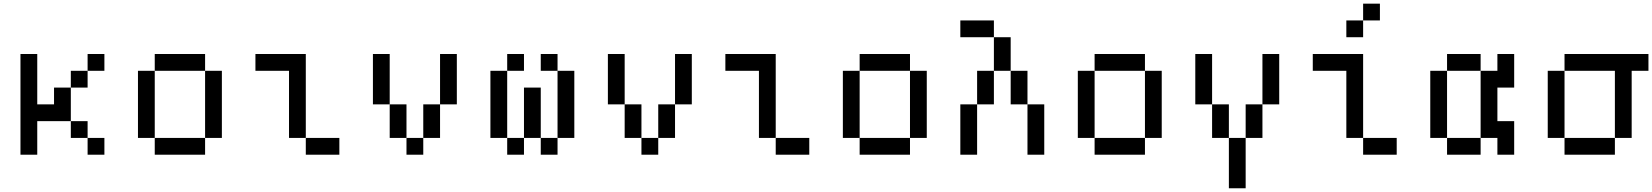

<svg xmlns="http://www.w3.org/2000/svg" viewBox="-20 -838 8949 1040"><path d="M90.9 -545.5V0H181.8V-181.8H363.6V-363.6H272.7V-272.7H181.8V-545.5ZM454.5 -545.5V-454.5H545.5V-545.5ZM363.6 -454.5V-363.6H454.5V-454.5ZM363.6 -181.8V-90.9H454.5V-181.8ZM454.5 -90.9V0H545.5V-90.9Z M818.2 -545.5V-454.5H1090.9V-545.5ZM818.2 -90.9V-454.5H727.3V-90.9ZM818.2 -90.9V0H1090.9V-90.9ZM1090.9 -454.5V-90.9H1181.8V-454.5Z M1545.5 -454.5V-90.9H1636.4V-545.5H1363.6V-454.5ZM1636.4 -90.9V0H1818.2V-90.9Z M2000 -545.5V-272.7H2090.9V-545.5ZM2363.6 -545.5V-272.7H2454.5V-545.5ZM2181.8 -90.9V-272.7H2090.9V-90.9ZM2181.8 -90.9V0H2272.7V-90.9ZM2272.7 -272.7V-90.9H2363.6V-272.7Z M2727.3 -545.5V-454.5H2818.2V-545.5ZM2636.4 -454.5V-90.9H2727.3V-454.5ZM2727.3 -90.9V0H2818.2V-90.9ZM2818.2 -363.6V-90.9H2909.1V-363.6ZM2909.1 -90.9V0H3000V-90.9ZM3000 -454.5V-90.9H3090.9V-454.5ZM3000 -454.5V-545.5H2909.1V-454.5Z M3272.7 -545.5V-272.7H3363.6V-545.5ZM3636.4 -545.5V-272.7H3727.3V-545.5ZM3454.5 -90.9V-272.7H3363.6V-90.9ZM3454.5 -90.9V0H3545.5V-90.9ZM3545.5 -272.7V-90.9H3636.4V-272.7Z M4090.9 -454.5V-90.9H4181.8V-545.5H3909.1V-454.5ZM4181.8 -90.9V0H4363.6V-90.9Z M4636.4 -545.5V-454.5H4909.1V-545.5ZM4636.4 -90.9V-454.5H4545.5V-90.9ZM4636.4 -90.9V0H4909.1V-90.9ZM4909.1 -454.5V-90.9H5000V-454.5Z M5181.8 -272.7V0H5272.7V-272.7ZM5545.5 -272.7V0H5636.4V-272.7ZM5545.5 -272.7V-454.5H5454.5V-272.7ZM5454.5 -454.5V-636.4H5363.6V-454.5ZM5363.6 -636.4V-727.3H5181.8V-636.4ZM5272.7 -454.5V-272.7H5363.6V-454.5Z M5909.1 -545.5V-454.5H6181.8V-545.5ZM5909.1 -90.9V-454.5H5818.2V-90.9ZM5909.1 -90.9V0H6181.8V-90.9ZM6181.8 -454.5V-90.9H6272.7V-454.5Z M6636.4 -90.9V-272.7H6545.5V-90.9ZM6636.4 -90.9V181.8H6727.3V-90.9ZM6545.5 -272.7V-545.5H6454.5V-272.7ZM6727.3 -272.7V-90.9H6818.2V-272.7ZM6818.2 -545.5V-272.7H6909.1V-545.5Z M7272.7 -454.5V-90.9H7363.6V-545.5H7090.9V-454.5ZM7363.6 -90.9V0H7545.5V-90.9ZM7363.6 -818.2V-727.3H7454.5V-818.2ZM7272.7 -727.3V-636.4H7363.6V-727.3Z M7818.2 -545.5V-454.5H8000V-545.5ZM7727.3 -454.5V-90.9H7818.2V-454.5ZM8000 -454.5V-90.9H8090.9V0H8181.8V-181.8H8090.9V-363.6H8181.8V-545.5H8090.9V-454.5ZM7818.2 -90.9V0H8000V-90.9Z M8454.5 -545.5V-454.5H8727.3V-90.9H8818.2V-454.5H8909.1V-545.5ZM8363.6 -454.5V-90.9H8454.5V-454.5ZM8454.5 -90.9V0H8727.3V-90.9Z"/></svg>

Font: Departure Mono
Style: Regular
Weight: 400
Monospace: yes
Designer: Helena Zhang
Version: Version 1.500;Glyphs 3.3.1 (3343)